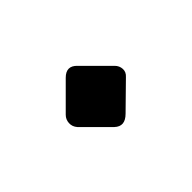

<svg xmlns="http://www.w3.org/2000/svg" viewBox="-37 -372 397 397"><g transform="rotate(45 161.5 -174.0)"><path d="M180 -101Q172 -94 162 -94.5Q152 -95 145 -102L91 -156Q73 -174 91 -191L145 -245Q152 -252 161.5 -252.5Q171 -253 178 -245L231 -191Q250 -172 234 -155Z"/></g></svg>

Font: Rubik Medium
Style: Regular
Weight: 500
Designer: Hubert and Fischer
Foundry: Hubert and Fischer
Version: Version 2.300; ttfautohint (v1.8.4.7-5d5b);gftools[0.9.30]